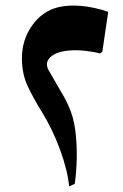

<svg xmlns="http://www.w3.org/2000/svg" viewBox="-20 -650 438 683"><path d="M226 13Q220 -46 193.5 -118Q167 -190 130 -250Q99 -300 78.5 -343.5Q58 -387 58 -443Q58 -508 94 -559Q130 -610 186 -624Q222 -633 268.5 -629Q315 -625 365 -608L344 -466L336 -460Q318 -465 285 -469Q252 -473 223 -470Q180 -466 159.5 -447Q139 -428 152 -402Q174 -363 186.5 -342Q199 -321 207 -307Q215 -293 223 -275Q242 -234 248 -185Q254 -136 253 -87.5Q252 -39 246 4Z"/></svg>

Font: Bona Nova
Style: Bold
Weight: 700
Designer: Mateusz Machalski
Foundry: Capitalics
Version: Version 4.001; ttfautohint (v1.8.3)